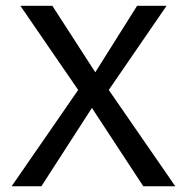

<svg xmlns="http://www.w3.org/2000/svg" viewBox="-20 -648 652 668"><path d="M589.8 0 358.4 -335 559.6 -627.9H457L311.5 -396.5L162.1 -627.9H50.8L252 -335L20.5 0H124L299.8 -272.5L478.5 0Z"/></svg>

Font: Namkio Khamti
Style: Regular
Weight: 400
Designer: Debbi Hosken
Foundry: SIL International
Version: Version 3.917